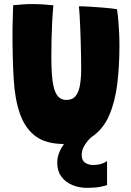

<svg xmlns="http://www.w3.org/2000/svg" viewBox="-20 -695 646 946"><path d="M507.5 98.5V216.5Q495.5 221.5 471 226Q446.5 230.5 407.5 230.5Q369 230.5 335.8 216.5Q302.5 202.5 282.2 175Q262 147.5 262 107Q262 75.5 276 46.8Q290 18 310.8 -5.2Q331.5 -28.5 352.2 -43.8Q373 -59 386.5 -64L450 -35.5Q437.5 -27.5 421.5 -11Q405.5 5.5 394 26Q382.5 46.5 382.5 68Q382.5 96 399.8 107Q417 118 438.5 118Q457 118 474.2 113.8Q491.5 109.5 507.5 98.5ZM296.5 14.5Q206.5 14.5 155.2 -23.8Q104 -62 78.5 -134Q53.5 -204 47.5 -305.5Q41.5 -407 41.5 -536.5Q41.5 -552.5 42 -569Q42.5 -585.5 42.8 -602.5Q43 -619.5 43.8 -636.5Q44.5 -653.5 45 -669.5Q68.5 -671.5 92 -673.2Q115.5 -675 137 -675Q164.5 -675 192.5 -673.2Q220.5 -671.5 243 -669Q239.5 -632.5 237.2 -590.2Q235 -548 234 -503.8Q233 -459.5 233 -416.5Q233 -368 235.5 -331Q238 -294 244 -268.5Q252 -234.5 267.2 -218.5Q282.5 -202.5 307 -202.5Q337 -202.5 352.8 -222.2Q368.5 -242 374.2 -276.8Q380 -311.5 380 -356Q380 -375.5 379.5 -407.8Q379 -440 378 -478.2Q377 -516.5 375.5 -553.8Q374 -591 372.2 -620.2Q370.5 -649.5 368.5 -664Q391 -664 420.5 -662.2Q450 -660.5 479 -658.2Q508 -656 529.5 -653.5Q551 -651 556.5 -649.5Q560.5 -623.5 563 -594Q565.5 -564.5 567 -533.2Q568.5 -502 568.5 -470Q568.5 -369.5 557.8 -281.8Q547 -194 518.2 -127.2Q489.5 -60.5 435.8 -23Q382 14.5 296.5 14.5Z"/></svg>

Font: Grandstander Thin ExtraBold
Style: Regular
Weight: 800
Version: Version 1.200